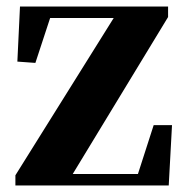

<svg xmlns="http://www.w3.org/2000/svg" viewBox="-20 -566 566 586"><path d="M505 -184 495 0H27V-31L327 -511H133L88 -374L33 -378L41 -546H493V-514L202 -35H401L449 -184Z"/></svg>

Font: Source Han Serif SC Heavy
Style: Regular
Weight: 900
Designer: Ryoko NISHIZUKA  (kana & ideographs); Frank Grießhammer (Latin, Greek & Cyrillic); Wenlong ZHANG  (bopomofo); Sandoll Co
Foundry: Adobe Systems Incorporated
Version: Version 1.001 October 20, 2017